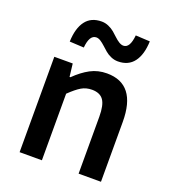

<svg xmlns="http://www.w3.org/2000/svg" viewBox="-134 -829 827 929"><g transform="rotate(20 280.0 -365.0)"><path d="M73.2 0V-491.2H168L175.8 -424.8H180.2Q217.8 -461.9 256.1 -482.4Q294.4 -502.9 340.8 -502.9Q492.2 -502.9 492.2 -308.1V0H377V-293Q377 -353 358.9 -378.4Q340.8 -403.8 299.8 -403.8Q269.5 -403.8 245.6 -389.6Q221.7 -375.5 188 -342.8V0ZM369.1 -575.2Q350.6 -575.2 333.3 -582.8Q315.9 -590.3 303.2 -601.3Q290.5 -612.3 278.8 -623Q267.1 -633.8 255.4 -641.4Q243.7 -648.9 232.9 -648.9Q197.8 -648.9 191.9 -582L118.2 -585.9Q120.6 -655.3 148.7 -692.6Q176.8 -730 231 -730Q249.5 -730 266.8 -722.4Q284.2 -714.8 297.1 -703.9Q310.1 -692.9 321.5 -681.9Q333 -670.9 345.2 -663.3Q357.4 -655.8 368.2 -655.8Q401.9 -655.8 408.2 -723.1L481.9 -719.2Q479.5 -650.4 451.2 -612.8Q422.9 -575.2 369.1 -575.2Z"/></g></svg>

Font: Toshiba Sans Medium
Style: Regular
Weight: 500
Designer: Paul D. Hunt
Foundry: Toshiba Corporation
Version: Version 2.020;PS 2.0;hotconv 1.0.86;makeotf.lib2.5.63406